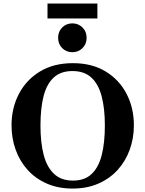

<svg xmlns="http://www.w3.org/2000/svg" viewBox="-20 -1071 837 1105"><path d="M397.9 14.2Q315.4 14.2 250.2 -14.2Q185.1 -42.5 139.6 -92.5Q94.2 -142.6 70.3 -208.5Q46.4 -274.4 46.4 -349.6Q46.4 -449.7 88.9 -530.8Q131.3 -611.8 210.2 -659.7Q289.1 -707.5 399.4 -707.5Q509.3 -707.5 587.9 -659.7Q666.5 -611.8 708.5 -530.8Q750.5 -449.7 750.5 -349.6Q750.5 -274.4 726.3 -208.5Q702.1 -142.6 656.5 -92.5Q610.8 -42.5 545.7 -14.2Q480.5 14.2 397.9 14.2ZM399.9 -31.7Q467.8 -31.7 507.8 -70.1Q547.9 -108.4 565.7 -179.4Q583.5 -250.5 583.5 -348.6Q583.5 -446.8 564.9 -517.1Q546.4 -587.4 505.6 -624.8Q464.8 -662.1 397 -662.1Q329.6 -662.1 289.1 -624.8Q248.5 -587.4 230.7 -517.1Q212.9 -446.8 212.9 -348.6Q212.9 -250.5 231.4 -179.4Q250 -108.4 291.3 -70.1Q332.5 -31.7 399.9 -31.7ZM396.5 -770.5Q361.8 -770.5 338.1 -793.9Q314.5 -817.4 314.5 -853.5Q314.5 -889.6 338.1 -913.1Q361.8 -936.5 396.5 -936.5Q430.7 -936.5 454.6 -913.1Q478.5 -889.6 478.5 -853.5Q478.5 -817.4 454.6 -793.9Q430.7 -770.5 396.5 -770.5ZM253.4 -964.8V-1050.8H540.5V-964.8Z"/></svg>

Font: Gelasio SemiBold
Style: Regular
Weight: 600
Designer: Eben Sorkin
Foundry: Eben Sorkin
Version: Version 1.008